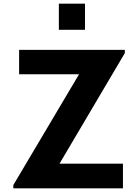

<svg xmlns="http://www.w3.org/2000/svg" viewBox="-20 -1020 748 1040"><path d="M298.8 -1000H440.4V-858.4H298.8ZM302.2 -133.3H646V0H52.2V-17.6L408.2 -617.7H83.5V-750H656.2V-732.4Z"/></svg>

Font: Manrope3 ExtraBold
Style: Bold
Weight: 800
Width: 4
Designer: Mikhail Sharanda
Foundry: Mikhail Sharanda
Version: Version 3.000;PS 003.000;hotconv 1.0.88;makeotf.lib2.5.64775